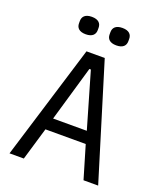

<svg xmlns="http://www.w3.org/2000/svg" viewBox="-160 -995 921 1097"><g transform="rotate(20 300.0 -447.0)"><path d="M570 0 356 -698H245L31 0H118L177 -199H422L481 0ZM402 -272H197L295 -609H304ZM207 -788C248 -788 264 -808 264 -834V-848C264 -874 248 -894 207 -894C166 -894 150 -874 150 -848V-834C150 -808 166 -788 207 -788ZM393 -788C434 -788 450 -808 450 -834V-848C450 -874 434 -894 393 -894C352 -894 336 -874 336 -848V-834C336 -808 352 -788 393 -788Z"/></g></svg>

Font: IBM Plex Mono
Style: Regular
Weight: 400
Monospace: yes
Designer: Mike Abbink, Paul van der Laan, Pieter van Rosmalen
Foundry: Bold Monday
Version: Version 2.004